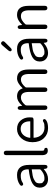

<svg xmlns="http://www.w3.org/2000/svg" viewBox="1286 -2172 899 3510"><g transform="rotate(-90 1735.0 -416.5)"><path d="M217 13Q148 13 105 -26Q60 -68 60 -139Q60 -227 141 -275Q219 -321 389 -340Q395 -341 395 -348Q397 -486 280 -486Q201 -486 158 -456Q118 -428 100 -455Q81 -482 122 -508Q191 -554 293 -554Q387 -554 434 -493Q476 -438 476 -335V-47Q476 0 443 2Q409 4 404 -43L403 -60Q402 -66 400.5 -66Q399 -66 387 -56Q306 13 217 13ZM239 -53Q279 -53 317 -72Q352 -90 385 -119Q395 -128 395 -142V-281Q395 -286 390 -285Q256 -270 216 -247Q195 -235 175 -223Q139 -201 139 -144Q139 -98 150 -89Q168 -74 187 -59Q195 -53 239 -53Z M654 -99V-748Q654 -796 695 -796Q735 -796 735 -748V-93Q735 -55 758.5 -56Q782 -57 788 -26Q794 5 744 8Q654 13 654 -99Z M1147 13Q1037 13 966 -62Q891 -140 891 -270Q891 -396 965 -478Q1035 -554 1132 -554Q1233 -554 1289 -486.5Q1345 -419 1345 -326Q1345 -301 1343 -277Q1341 -252 1294 -252H977Q972 -252 972 -247Q976 -162 1026 -107Q1076 -52 1157 -52Q1229 -52 1252 -67Q1292 -94 1309 -69Q1326 -43 1285 -17Q1238 13 1147 13ZM971 -317Q971 -312 976 -312H1268Q1273 -312 1273 -317Q1273 -397 1236.5 -442.5Q1200 -488 1133 -488Q1071 -488 1026 -442Q979 -393 971 -317Z M1523 0Q1482 0 1482 -48V-493Q1482 -540 1515 -542Q1548 -543 1552 -496L1555 -466Q1556 -460 1557.5 -460Q1559 -460 1568 -470Q1644 -554 1727 -554Q1842 -554 1874 -454Q1876 -449 1879 -453Q1974 -554 2056 -554Q2220 -554 2220 -343V-48Q2220 0 2179 0Q2138 0 2138 -48V-333Q2138 -411 2112.5 -447Q2087 -483 2033 -483Q1969 -483 1901 -406Q1891 -395 1891 -380V-48Q1891 0 1851 0Q1810 0 1810 -48V-333Q1810 -411 1784.5 -447Q1759 -483 1704 -483Q1639 -483 1573 -407Q1563 -395 1563 -380V-48Q1563 0 1523 0Z M2523 13Q2454 13 2411 -26Q2366 -68 2366 -139Q2366 -227 2447 -275Q2525 -321 2695 -340Q2701 -341 2701 -348Q2703 -486 2586 -486Q2507 -486 2464 -456Q2424 -428 2406 -455Q2387 -482 2428 -508Q2497 -554 2599 -554Q2693 -554 2740 -493Q2782 -438 2782 -335V-47Q2782 0 2749 2Q2715 4 2710 -43L2709 -60Q2708 -66 2706.5 -66Q2705 -66 2693 -56Q2612 13 2523 13ZM2545 -53Q2585 -53 2623 -72Q2658 -90 2691 -119Q2701 -128 2701 -142V-281Q2701 -286 2696 -285Q2562 -270 2522 -247Q2501 -235 2481 -223Q2445 -201 2445 -144Q2445 -98 2456 -89Q2474 -74 2493 -59Q2501 -53 2545 -53ZM2616 -672Q2583 -639 2561 -659Q2540 -678 2570 -715L2663 -824Q2695 -862 2724 -835Q2753 -808 2718 -774Z M3001 0Q2960 0 2960 -48V-493Q2960 -540 2993 -542Q3026 -543 3030 -496L3033 -467Q3034 -461 3035.5 -461Q3037 -461 3047 -471Q3082 -505 3120 -527Q3168 -554 3219 -554Q3384 -554 3384 -343V-48Q3384 0 3343 0Q3302 0 3302 -48V-333Q3302 -411 3276.5 -447Q3251 -483 3195 -483Q3154 -483 3118 -461Q3086 -442 3051 -406Q3041 -395 3041 -380V-48Q3041 0 3001 0Z"/></g></svg>

Font: Resource Han Rounded KR Normal
Style: Regular
Weight: 350
Designer: Cyano Hao (round all glyphs); Ryoko NISHIZUKA 西塚涼子 (kana, bopomofo & ideographs); Paul D. Hunt (Latin, Greek & Cyrillic)
Foundry: Cyano Hao
Version: 0.990